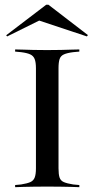

<svg xmlns="http://www.w3.org/2000/svg" viewBox="-20 -776 392 796"><path d="M166.1 -2.4Q141.1 -2.4 118.5 -2Q96 -1.6 77 -1.2Q58.1 -0.8 42.7 0V-8.9L67.7 -11.3Q92.7 -15.3 105.6 -21Q118.5 -26.6 123.8 -39.9Q129 -53.2 129 -78.2V-492.7Q129 -517.7 123.8 -531Q118.5 -544.4 105.6 -550.4Q92.7 -556.5 67.7 -559.7L42.7 -562.1V-571Q58.1 -571 77 -570.2Q96 -569.4 118.5 -569Q141.1 -568.5 166.1 -568.5H175.8H184.7Q210.5 -568.5 233.1 -569Q255.6 -569.4 274.6 -570.2Q293.5 -571 308.9 -571V-562.1L283.1 -559.7Q258.1 -556.5 244.8 -550.4Q231.5 -544.4 227 -531Q222.6 -517.7 222.6 -492.7V-78.2Q222.6 -53.2 227 -39.9Q231.5 -26.6 244.8 -21Q258.1 -15.3 283.1 -11.3L308.9 -8.9V0Q293.5 -0.8 274.6 -1.2Q255.6 -1.6 233.1 -2Q210.5 -2.4 184.7 -2.4H175.8ZM9.7 -625 5.6 -629.8 171.8 -756.5H180.6L344.4 -630.6L340.3 -625L124.2 -696.8L169.4 -704Z"/></svg>

Font: Playfair 144pt SemiExpanded Medium
Style: Regular
Weight: 500
Width: 6
Designer: Claus Eggers Sørensen
Foundry: Claus Eggers Sørensen
Version: Version 2.203